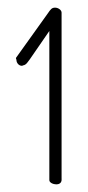

<svg xmlns="http://www.w3.org/2000/svg" viewBox="-20 -482 230 502"><path d="M124 -462C115 -462 112 -457 105 -447L22 -331C20.9 -329.3 23 -327 23 -325C23 -318 29 -310 37 -310C38 -310 39 -310 40 -311C49 -312 53 -321 58 -327L109 -401V-11C109 -4 120 0 127 0C131 0 135 -1 137 -3C142 -7 141 -12 141 -17V-449C141 -456 132 -462 124 -462Z"/></svg>

Font: LetsTrace
Style: basic
Weight: 500
Version: Version 002.000